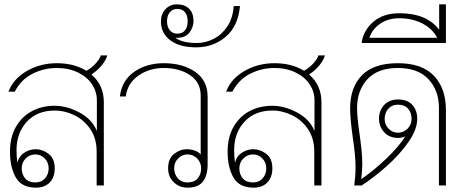

<svg xmlns="http://www.w3.org/2000/svg" viewBox="-20 -854 2139 884"><path d="M458 -384V0H425V-156Q425 -216 396.5 -258.5Q368 -301 323.5 -323Q279 -345 232 -345Q151 -345 103.5 -293.5Q56 -242 56 -162Q56 -132 60 -105Q67 -135 92 -151Q117 -167 144 -167Q176 -167 204 -145.5Q232 -124 232 -79Q232 -38 209 -14Q186 10 145 10Q80 10 53 -36.5Q26 -83 26 -156Q26 -222 53 -269.5Q80 -317 126.5 -342Q173 -367 232 -367Q288 -367 346 -336Q404 -305 426 -251V-393Q426 -432 403.5 -466Q381 -500 338.5 -520.5Q296 -541 241 -541Q183 -541 130 -514.5Q77 -488 48 -432H19Q42 -492 104 -527.5Q166 -563 242 -563Q321 -563 378 -528Q404 -543 422 -563.5Q440 -584 444 -599H474Q469 -579 449.5 -554.5Q430 -530 401 -511Q458 -462 458 -384ZM80 -79Q80 -51 96 -32.5Q112 -14 143 -14Q171 -14 187.5 -33Q204 -52 204 -79Q204 -106 186 -124.5Q168 -143 143 -143Q117 -143 98.5 -124.5Q80 -106 80 -79Z M754 -79Q754 -124 781.5 -145.5Q809 -167 840 -167Q859 -167 876 -161Q893 -155 904 -143V-414Q904 -475 855 -508Q806 -541 734 -541Q668 -541 617.5 -506Q567 -471 559 -410H532Q541 -484 598 -523.5Q655 -563 734 -563Q821 -563 878.5 -523.5Q936 -484 936 -408V-97Q936 -47 914.5 -18.5Q893 10 843 10Q806 10 780 -15Q754 -40 754 -79ZM906 -79Q906 -106 887.5 -124.5Q869 -143 843 -143Q818 -143 800 -124.5Q782 -106 782 -79Q782 -52 798.5 -33Q815 -14 843 -14Q874 -14 890 -32.5Q906 -51 906 -79Z M721 -755Q721 -790 742 -812Q763 -834 794 -834Q830 -834 850.5 -814Q871 -794 871 -757Q871 -730 853 -705Q835 -680 796 -680Q791 -680 787 -681Q818 -656 886 -656Q926 -656 963.5 -675Q1001 -694 1026.5 -732Q1052 -770 1056 -826H1085Q1076 -732 1018.5 -684Q961 -636 883 -636Q807 -636 764 -668.5Q721 -701 721 -755ZM844 -756Q844 -783 831.5 -798Q819 -813 796 -813Q775 -813 762 -797.5Q749 -782 749 -756Q749 -730 762 -714.5Q775 -699 796 -699Q819 -699 831.5 -714Q844 -729 844 -756Z M1460 -384V0H1427V-156Q1427 -216 1398.5 -258.5Q1370 -301 1325.5 -323Q1281 -345 1234 -345Q1153 -345 1105.5 -293.5Q1058 -242 1058 -162Q1058 -132 1062 -105Q1069 -135 1094 -151Q1119 -167 1146 -167Q1178 -167 1206 -145.5Q1234 -124 1234 -79Q1234 -38 1211 -14Q1188 10 1147 10Q1082 10 1055 -36.5Q1028 -83 1028 -156Q1028 -222 1055 -269.5Q1082 -317 1128.5 -342Q1175 -367 1234 -367Q1290 -367 1348 -336Q1406 -305 1428 -251V-393Q1428 -432 1405.5 -466Q1383 -500 1340.5 -520.5Q1298 -541 1243 -541Q1185 -541 1132 -514.5Q1079 -488 1050 -432H1021Q1044 -492 1106 -527.5Q1168 -563 1244 -563Q1323 -563 1380 -528Q1406 -543 1424 -563.5Q1442 -584 1446 -599H1476Q1471 -579 1451.5 -554.5Q1432 -530 1403 -511Q1460 -462 1460 -384ZM1082 -79Q1082 -51 1098 -32.5Q1114 -14 1145 -14Q1173 -14 1189.5 -33Q1206 -52 1206 -79Q1206 -106 1188 -124.5Q1170 -143 1145 -143Q1119 -143 1100.5 -124.5Q1082 -106 1082 -79Z M1617 -83Q1617 -139 1604 -223Q1592 -309 1592 -354Q1592 -452 1646.5 -507.5Q1701 -563 1812 -563Q1923 -563 1978 -505Q2033 -447 2033 -348V0H2001V-357Q2001 -437 1953 -489Q1905 -541 1812 -541Q1719 -541 1671.5 -489Q1624 -437 1624 -357Q1624 -315 1635 -240Q1640 -206 1644 -168.5Q1648 -131 1648 -98Q1648 -67 1643 -29Q1703 -70 1760.5 -125.5Q1818 -181 1846 -226Q1832 -219 1814 -219Q1772 -219 1748.5 -245.5Q1725 -272 1725 -307Q1725 -345 1748.5 -370.5Q1772 -396 1812 -396Q1856 -396 1878.5 -371Q1901 -346 1901 -307Q1901 -258 1860.5 -200Q1820 -142 1761 -89.5Q1702 -37 1645 0H1611Q1617 -45 1617 -83ZM1875 -307Q1875 -335 1859 -353.5Q1843 -372 1812 -372Q1784 -372 1767.5 -353Q1751 -334 1751 -307Q1751 -280 1769 -261.5Q1787 -243 1812 -243Q1838 -243 1856.5 -261.5Q1875 -280 1875 -307Z M1819 -793Q1945 -793 2002 -717V-834H2033V-656H1645Q1652 -712 1697.5 -752.5Q1743 -793 1819 -793ZM1993 -680Q1971 -722 1924.5 -746Q1878 -770 1818 -770Q1767 -770 1730 -744.5Q1693 -719 1681 -680Z"/></svg>

Font: Taviraj Thin
Style: Regular
Weight: 100
Designer: Katatrad Team
Foundry: CadsonDemak
Version: Version 1.030